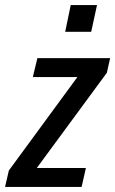

<svg xmlns="http://www.w3.org/2000/svg" viewBox="-47 -740 456 760"><path d="M-27 0 -12 -65 277 -459 294 -435H83L101 -510H389L376 -452L81 -51L63 -75H293L276 0ZM211 -614 233 -720H337L314 -614Z"/></svg>

Font: Instrument Sans Condensed Medium
Style: Italic
Weight: 500
Width: 3
Italic angle: -13°
Designer: Rodrigo Fuenzalida
Foundry: fragTYPE
Version: Version 1.000;gftools[0.9.28]